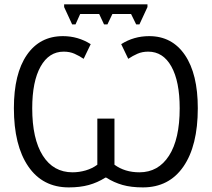

<svg xmlns="http://www.w3.org/2000/svg" viewBox="-20 -834 954 864"><path d="M643.6 -814.5V-802.2L607.4 -724.1H592.8L569.8 -771H485.8L463.4 -724.1H448.2L426.3 -771H340.8L319.8 -724.1H304.7L268.6 -802.2V-814.5ZM647 -601.6Q620.1 -601.6 598.9 -592.3Q577.6 -583 557.1 -569.3L525.4 -635.3Q582 -671.4 651.4 -671.4Q754.4 -671.4 812.3 -586.2Q870.1 -501 870.1 -347.2Q870.1 -178.2 805.4 -84.5Q740.7 9.3 623 9.3Q570.3 9.3 531.5 -1.7Q492.7 -12.7 458 -34.7H454.1Q418.5 -12.2 379.4 -1.5Q340.3 9.3 289.6 9.3Q171.9 9.3 107.2 -85.2Q42.5 -179.7 42.5 -347.2Q42.5 -502 100.8 -586.7Q159.2 -671.4 263.2 -671.4Q331.1 -671.4 388.2 -635.3L356.4 -569.3Q335.9 -583 314.9 -592.3Q293.9 -601.6 266.6 -601.6Q200.2 -601.6 162.6 -534.4Q125 -467.3 125 -346.7Q125 -209 172.6 -133.8Q220.2 -58.6 306.6 -58.6Q335.9 -58.6 365.5 -67.1Q395 -75.7 418 -92.8V-300.3H495.1V-92.8Q541.5 -58.6 607.4 -58.6Q692.4 -58.6 740.5 -133.3Q788.6 -208 788.6 -346.7Q788.6 -467.8 751.2 -534.7Q713.9 -601.6 647 -601.6Z"/></svg>

Font: Bpm'online Open Sans
Style: Regular
Weight: 400
Foundry: Ascender Corporation
Version: Version 1.10